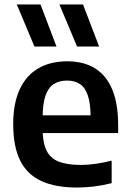

<svg xmlns="http://www.w3.org/2000/svg" viewBox="-20 -828 580 858"><path d="M324 10Q227.5 10 164.2 -19.2Q101 -48.5 70 -111Q39 -173.5 39 -273Q39 -365.5 67.8 -428Q96.5 -490.5 150.5 -522.2Q204.5 -554 281 -554Q354.5 -554 405.2 -522.2Q456 -490.5 482 -427Q508 -363.5 508 -269V-233.5H113V-312.5H408L385 -301.5Q385 -363.5 373 -400Q361 -436.5 337.5 -452.2Q314 -468 279.5 -468Q245 -468 220.5 -452.5Q196 -437 183.2 -400.5Q170.5 -364 170.5 -302V-251Q170.5 -192 187.2 -156.8Q204 -121.5 241.5 -106.2Q279 -91 342 -91Q373.5 -91 408 -96Q442.5 -101 479 -110V-9.5Q437 1 399.2 5.5Q361.5 10 324 10ZM324.5 -620 245.5 -808H351L423 -620ZM134 -620 55 -808H161L232.5 -620Z"/></svg>

Font: Encode Sans Condensed Thin SemiBold
Style: Regular
Weight: 600
Version: Version 3.002